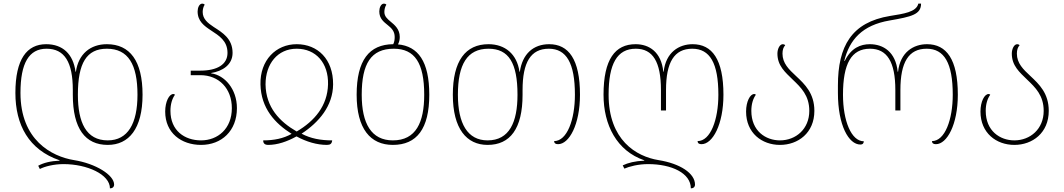

<svg xmlns="http://www.w3.org/2000/svg" viewBox="-20 -790 5875 1060"><path d="M575 10C691 10 767 -79 767 -267C767 -454 697 -546 570 -546C479 -546 413 -492 399 -394H397C384 -492 326 -546 235 -546C128 -546 65 -463 65 -277C65 -100 139 37 309 95V97C259 99 220 109 191 125L200 143C227 129 277 116 331 116C461 116 587 173 587 250C601 250 610 242 610 229C610 176 508 113 389 94C265 74 93 -17 93 -277C93 -442 140 -521 237 -521C337 -521 382 -446 382 -293V-267C382 -79 451 10 575 10ZM570 -521C688 -521 739 -434 739 -267C739 -108 686 -15 575 -15C455 -15 410 -115 410 -267C410 -442 458 -521 570 -521Z M1090 10C1203 10 1288 -67 1288 -193C1288 -299 1220 -375 1146 -385V-387C1208 -397 1264 -432 1264 -498C1264 -577 1208 -610 1160 -641C1127 -663 1099 -685 1099 -724C1099 -738 1103 -754 1110 -764C1107 -768 1102 -770 1097 -770C1080 -770 1071 -747 1071 -727C1071 -673 1107 -647 1145 -622C1189 -593 1236 -565 1236 -498C1236 -434 1179 -400 1086 -400H1033V-375H1086C1189 -375 1260 -301 1260 -193C1260 -79 1182 -15 1090 -15C999 -15 921 -69 921 -178C921 -214 930 -245 946 -267C943 -270 940 -271 937 -271C914 -271 892 -229 892 -174C892 -56 981 10 1090 10Z M1461 10C1511 10 1565 -8 1617 -37C1672 -7 1730 10 1785 10C1804 10 1812 3 1814 -15C1751 -15 1695 -25 1645 -52C1741 -115 1818 -205 1819 -324C1820 -463 1734 -546 1618 -546C1503 -546 1415 -457 1418 -324C1421 -192 1498 -109 1590 -51C1544 -25 1492 -15 1433 -15C1433 1 1441 10 1461 10ZM1618 -64C1524 -118 1448 -197 1446 -324C1446 -437 1512 -521 1618 -521C1724 -521 1794 -442 1791 -324C1788 -206 1717 -122 1618 -64Z M2177 -545C2184 -557 2187 -571 2187 -586C2187 -629 2159 -652 2136 -671C2118 -686 2102 -700 2102 -724C2102 -738 2106 -754 2113 -764C2110 -768 2105 -770 2100 -770C2083 -770 2074 -747 2074 -727C2074 -687 2099 -669 2121 -651C2141 -635 2159 -618 2159 -586C2159 -571 2157 -558 2151 -546C2018 -545 1949 -457 1949 -267C1949 -79 2025 10 2149 10C2281 10 2350 -79 2350 -267C2350 -451 2288 -535 2177 -545ZM2149 -15C2030 -15 1977 -108 1977 -267C1977 -438 2028 -521 2154 -521C2270 -521 2322 -442 2322 -267C2322 -115 2277 -15 2149 -15Z M2672 10C2796 10 2865 -79 2865 -267V-293C2865 -446 2910 -521 3010 -521C3107 -521 3154 -442 3154 -267C3154 -130 3111 -11 3039 -11C3040 1 3047 6 3061 6C3122 6 3182 -102 3182 -267C3182 -463 3119 -546 3012 -546C2924 -546 2864 -492 2850 -394H2848C2834 -492 2768 -546 2677 -546C2550 -546 2480 -454 2480 -267C2480 -79 2556 10 2672 10ZM2672 -15C2561 -15 2508 -108 2508 -267C2508 -434 2559 -521 2677 -521C2789 -521 2837 -442 2837 -267C2837 -115 2792 -15 2672 -15Z M3794 250C3808 250 3817 242 3817 229C3817 167 3735 113 3616 94C3492 74 3340 -17 3340 -267C3340 -438 3387 -521 3490 -521C3584 -521 3629 -449 3629 -293V-180H3657V-293C3657 -446 3702 -521 3802 -521C3899 -521 3946 -442 3946 -267C3946 -130 3903 -11 3831 -11C3832 1 3839 6 3853 6C3914 6 3974 -102 3974 -267C3974 -463 3911 -546 3804 -546C3729 -546 3656 -502 3644 -394H3642C3631 -504 3563 -546 3489 -546C3376 -546 3312 -463 3312 -267C3312 -100 3385 43 3537 95V97C3486 99 3447 109 3418 123L3427 141C3454 129 3504 116 3558 116C3688 116 3794 166 3794 250Z M4286 10C4386 10 4476 -56 4476 -178C4476 -275 4423 -325 4375 -370C4335 -407 4300 -441 4300 -494C4300 -514 4305 -530 4315 -540C4312 -544 4307 -546 4302 -546C4284 -546 4272 -519 4272 -494C4272 -427 4315 -391 4357 -350C4402 -307 4448 -263 4448 -178C4448 -78 4374 -15 4286 -15C4207 -15 4128 -67 4128 -178C4128 -214 4137 -245 4153 -267C4150 -270 4147 -271 4144 -271C4121 -271 4099 -229 4099 -174C4099 -56 4186 10 4286 10Z M4730 8C4743 8 4748 2 4749 -10C4680 -10 4634 -123 4634 -267C4634 -438 4680 -521 4783 -521C4877 -521 4923 -449 4923 -293V-180H4951V-293C4951 -446 4996 -521 5096 -521C5193 -521 5240 -442 5240 -267C5240 -130 5197 -11 5125 -11C5126 1 5133 6 5147 6C5208 6 5268 -102 5268 -267C5268 -463 5205 -546 5098 -546C5023 -546 4950 -502 4938 -394H4936C4925 -504 4856 -546 4782 -546C4732 -546 4679 -526 4644 -454H4641C4670 -571 4740 -651 4892 -677C5013 -698 5065 -710 5065 -770H5050C5039 -723 4968 -714 4894 -702C4681 -667 4606 -535 4606 -318V-277C4606 -97 4666 8 4730 8Z M5580 10C5680 10 5770 -56 5770 -178C5770 -275 5717 -325 5669 -370C5629 -407 5594 -441 5594 -494C5594 -514 5599 -530 5609 -540C5606 -544 5601 -546 5596 -546C5578 -546 5566 -519 5566 -494C5566 -427 5609 -391 5651 -350C5696 -307 5742 -263 5742 -178C5742 -78 5668 -15 5580 -15C5501 -15 5422 -67 5422 -178C5422 -214 5431 -245 5447 -267C5444 -270 5441 -271 5438 -271C5415 -271 5393 -229 5393 -174C5393 -56 5480 10 5580 10Z"/></svg>

Font: Noto Serif Georgian Thin
Style: Regular
Weight: 100
Designer: Monotype Design Team, Akaki Razmadze
Foundry: Google LLC
Version: Version 2.003